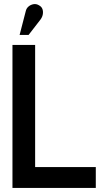

<svg xmlns="http://www.w3.org/2000/svg" viewBox="-20 -920 514 940"><path d="M178 -824Q187 -836 189.5 -849.5Q192 -863 188 -875Q184 -887 171 -894Q158 -902 144 -899.5Q130 -897 119.5 -888Q109 -879 106 -865L76 -749H120ZM41 0H449V-102H152V-700H41Z"/></svg>

Font: Advent Pro Expanded
Style: Bold
Weight: 700
Width: 7
Designer: VivaRado, Andreas Kalpakidis
Foundry: VivaRado, Andreas Kalpakidis
Version: Version 3.000